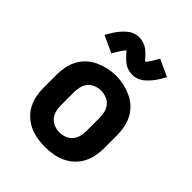

<svg xmlns="http://www.w3.org/2000/svg" viewBox="-213 -891 1027 1027"><g transform="rotate(45 300.0 -378.0)"><path d="M300 8Q270 8 240 3Q210 -2 183 -14.5Q156 -27 133.5 -47.5Q111 -68 97 -94.5Q83 -121 77 -150.5Q71 -180 71 -210V-310Q71 -340 77 -369.5Q83 -399 97 -425.5Q111 -452 133.5 -472.5Q156 -493 183.5 -505.5Q211 -518 240.5 -524.5Q270 -531 300 -531Q330 -531 359.5 -524.5Q389 -518 416.5 -505.5Q444 -493 466.5 -472.5Q489 -452 503 -425.5Q517 -399 523 -369.5Q529 -340 529 -310V-210Q529 -180 523 -150.5Q517 -121 503 -94.5Q489 -68 466.5 -47.5Q444 -27 417 -14.5Q390 -2 360 3Q330 8 300 8ZM300 -102Q321 -102 340.5 -109.5Q360 -117 373.5 -133Q387 -149 392 -169Q397 -189 397 -210V-310Q397 -331 391.5 -351.5Q386 -372 373 -387.5Q360 -403 339.5 -410.5Q319 -418 299 -418Q278 -418 258.5 -410Q239 -402 226 -386.5Q213 -371 208 -350.5Q203 -330 203 -310V-210Q203 -189 208 -169Q213 -149 226.5 -133Q240 -117 259.5 -109.5Q279 -102 300 -102ZM357 -595Q348 -595 339.5 -596.5Q331 -598 322 -601Q313 -604 306.5 -607.5Q300 -611 292 -617Q284 -623 277.5 -629.5Q271 -636 265.5 -641.5Q260 -647 254 -654Q248 -661 243 -666Q237 -659 233 -653.5Q229 -648 223.5 -640Q218 -632 211.5 -621Q205 -610 198 -597L102 -641Q109 -654 116 -666Q123 -678 130 -688Q137 -698 144 -706.5Q151 -715 158 -722.5Q165 -730 175 -738.5Q185 -747 196 -752.5Q207 -758 219 -761Q231 -764 243 -764Q252 -764 260.5 -762.5Q269 -761 278 -758Q287 -755 293.5 -751.5Q300 -748 308 -742Q316 -736 322.5 -729.5Q329 -723 334.5 -717.5Q340 -712 346 -705Q352 -698 357 -693Q363 -700 367 -705Q371 -710 376.5 -718.5Q382 -727 388.5 -738Q395 -749 402 -762L498 -718Q491 -705 484 -693Q477 -681 470 -671Q463 -661 456 -652.5Q449 -644 442 -636.5Q435 -629 425 -620.5Q415 -612 404 -606.5Q393 -601 381 -598Q369 -595 357 -595Z"/></g></svg>

Font: Iosevka Custom XBdEx
Style: Regular
Weight: 800
Width: 7
Monospace: yes
Designer: Belleve Invis
Foundry: Belleve Invis
Version: Version 11.2.4; ttfautohint (v1.8.4)